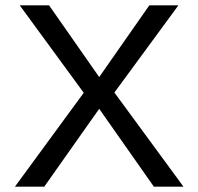

<svg xmlns="http://www.w3.org/2000/svg" viewBox="-20 -700 744 720"><path d="M557 0 352 -292 146 0H36L294 -352L54 -680H164L352 -411L540 -680H649L409 -353L668 0Z"/></svg>

Font: Martel Sans
Style: Regular
Weight: 400
Designer: Dan Reynolds and Mathieu Réguer
Foundry: Dan Reynolds and Mathieu Réguer
Version: Version 1.002; ttfautohint (v1.1) -l 5 -r 5 -G 72 -x 0 -D la